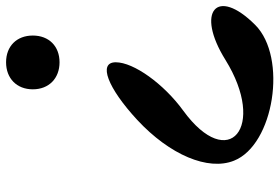

<svg xmlns="http://www.w3.org/2000/svg" viewBox="-173 -721 920 632"><g transform="rotate(90 287.0 -405.0)"><path d="M88 -53C88 0 123 35 176 35C229 35 265 0 265 -53C265 -106 229 -141 176 -141C123 -141 88 -106 88 -53ZM53 -785C-74 -658 9 -588 168 -687C389 -824 541 -698 335 -548C247 -484 176 -385 176 -326C176 -267 260 -299 366 -397C481 -504 534 -630 500 -715C448 -847 160 -892 53 -785Z"/></g></svg>

Font: Venom Sans
Style: Regular
Weight: 400
Version: Version 1.001